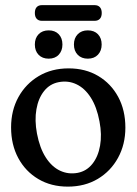

<svg xmlns="http://www.w3.org/2000/svg" viewBox="-20 -706 524 736"><path d="M243.1 -443.9Q307.5 -443.9 356.5 -414.8Q405.4 -385.7 433 -334.7Q460.6 -283.6 460.6 -216.8Q460.6 -152.4 432.5 -101.1Q404.4 -49.8 354.8 -20.2Q305.1 9.4 240 9.4Q175.8 9.4 126.8 -19.7Q77.7 -48.8 50.1 -100Q22.5 -151.2 22.5 -217.7Q22.5 -282.6 50.6 -333.7Q78.7 -384.7 128.4 -414.3Q178 -443.9 243.1 -443.9ZM278.3 -43.5Q312.3 -50.3 334.2 -77.9Q356.2 -105.5 363.6 -147.6Q371.1 -189.6 361.4 -240.4Q351 -296.2 327.9 -332.1Q304.9 -368 273 -383Q241.2 -398.1 204.8 -391Q170.8 -384.5 148.9 -356.9Q126.9 -329.3 119.6 -287.1Q112.2 -244.9 121.7 -194.1Q132.3 -138.5 155.4 -102.5Q178.5 -66.5 210.4 -51.6Q242.2 -36.7 278.3 -43.5ZM166.6 -481.1Q142.3 -481.1 127.9 -496Q113.6 -510.9 113.6 -535.4Q113.6 -559.8 127.9 -574.7Q142.3 -589.6 166.6 -589.6Q191 -589.6 205.2 -574.7Q219.3 -559.8 219.3 -535.4Q219.3 -511.5 205.2 -496.3Q191 -481.1 166.6 -481.1ZM316.6 -481.1Q292.4 -481.1 277.9 -496Q263.4 -510.9 263.4 -535.4Q263.4 -559.8 277.9 -574.7Q292.4 -589.6 316.6 -589.6Q341.2 -589.6 355.5 -574.7Q369.7 -559.8 369.7 -535.4Q369.7 -511.5 355.5 -496.3Q341.2 -481.1 316.6 -481.1ZM113.6 -656.2Q113.6 -671 120.7 -678.7Q127.8 -686.3 140.6 -686.3H342.8Q355.6 -686.3 362.8 -678.6Q370 -670.8 370 -656.2Q370 -641.5 362.8 -633.9Q355.6 -626.2 342.8 -626.2H140.6Q127.8 -626.2 120.7 -634Q113.6 -641.7 113.6 -656.2Z"/></svg>

Font: Fraunces 144pt S100 Black
Style: Regular
Weight: 900
Version: Version 1.000